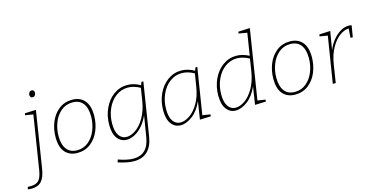

<svg xmlns="http://www.w3.org/2000/svg" viewBox="-190 -1241 3797 1952"><g transform="rotate(-15 1708.5 -264.5)"><path d="M74 -521 191 -526 97 68Q83 158 46.5 197.5Q10 237 -59 237Q-68 237 -79 236Q-90 235 -97 234L-92 209Q-82 210 -64 210Q-3 210 25 180Q53 150 65 73L154 -488L71 -501ZM165 -689Q165 -705 175 -716.5Q185 -728 200 -728Q213 -728 220 -719.5Q227 -711 227 -697Q227 -680 217.5 -669Q208 -658 193 -658Q180 -658 172.5 -666.5Q165 -675 165 -689Z M748 -319Q748 -235 717.5 -160.5Q687 -86 628 -39.5Q569 7 487 7Q406 7 359 -45.5Q312 -98 312 -205Q312 -289 342.5 -363.5Q373 -438 432 -484Q491 -530 573 -530Q654 -530 701 -477Q748 -424 748 -319ZM344 -208Q344 -117 382 -68.5Q420 -20 492 -20Q560 -20 611 -62.5Q662 -105 689 -173Q716 -241 716 -316Q716 -407 678.5 -455Q641 -503 568 -503Q499 -503 448 -460.5Q397 -418 370.5 -350Q344 -282 344 -208Z M1301 -523H1321L1233 31Q1201 237 1021 237Q953 237 855 205L864 177Q957 210 1022 210Q1175 210 1203 33L1239 -189Q1210 -123 1170 -79Q1130 -35 1087.5 -14Q1045 7 1006 7Q947 7 909 -41.5Q871 -90 871 -185Q871 -278 907.5 -357.5Q944 -437 1008.5 -483.5Q1073 -530 1152 -530Q1222 -530 1289 -491ZM1259 -333 1280 -466Q1213 -503 1151 -503Q1081 -503 1024 -460.5Q967 -418 935 -345.5Q903 -273 903 -188Q903 -104 933.5 -62.5Q964 -21 1012 -21Q1058 -21 1108.5 -55.5Q1159 -90 1200.5 -160.5Q1242 -231 1259 -333Z M1811 -35 1894 -22 1891 -2 1776 2 1805 -186Q1764 -91 1699 -42Q1634 7 1574 7Q1515 7 1477 -41.5Q1439 -90 1439 -185Q1439 -278 1475.5 -357.5Q1512 -437 1576.5 -483.5Q1641 -530 1720 -530Q1787 -530 1858 -491L1869 -523H1889ZM1827 -333 1848 -466Q1781 -503 1719 -503Q1649 -503 1592 -460.5Q1535 -418 1503 -345.5Q1471 -273 1471 -188Q1471 -104 1501.5 -62.5Q1532 -21 1580 -21Q1626 -21 1677 -55.5Q1728 -90 1769.5 -160.5Q1811 -231 1827 -333Z M2507 -766 2391 -35 2474 -22 2471 -2 2356 2 2385 -186Q2344 -91 2279 -42Q2214 7 2154 7Q2095 7 2057 -41.5Q2019 -90 2019 -185Q2019 -278 2055.5 -357.5Q2092 -437 2156.5 -483.5Q2221 -530 2300 -530Q2365 -530 2433 -494L2470 -727L2382 -742L2385 -761ZM2407 -333 2428 -466Q2361 -503 2299 -503Q2229 -503 2172 -460.5Q2115 -418 2083 -345.5Q2051 -273 2051 -188Q2051 -104 2081.5 -62.5Q2112 -21 2160 -21Q2206 -21 2256.5 -55.5Q2307 -90 2348.5 -160.5Q2390 -231 2407 -333Z M3040 -319Q3040 -235 3009.5 -160.5Q2979 -86 2920 -39.5Q2861 7 2779 7Q2698 7 2651 -45.5Q2604 -98 2604 -205Q2604 -289 2634.5 -363.5Q2665 -438 2724 -484Q2783 -530 2865 -530Q2946 -530 2993 -477Q3040 -424 3040 -319ZM2636 -208Q2636 -117 2674 -68.5Q2712 -20 2784 -20Q2852 -20 2903 -62.5Q2954 -105 2981 -173Q3008 -241 3008 -316Q3008 -407 2970.5 -455Q2933 -503 2860 -503Q2791 -503 2740 -460.5Q2689 -418 2662.5 -350Q2636 -282 2636 -208Z M3514 -525 3494 -405H3470L3476 -502Q3432 -501 3382.5 -466.5Q3333 -432 3292.5 -361.5Q3252 -291 3236 -191L3206 0H3175L3253 -487L3170 -501L3173 -521L3289 -526L3256 -332Q3280 -391 3317.5 -436Q3355 -481 3398 -505.5Q3441 -530 3482 -530Q3500 -530 3514 -525Z"/></g></svg>

Font: Bitter Pro ExtraLight
Style: Italic
Weight: 275
Italic angle: -9°
Designer: Sol Matas, and Bitter project Authors
Foundry: Sol Matas
Version: Version 1.010